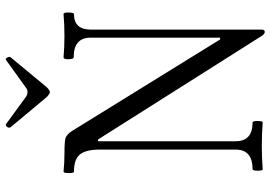

<svg xmlns="http://www.w3.org/2000/svg" viewBox="-152 -748 910 645"><g transform="rotate(-90 302.5 -425.0)"><path d="M299 -723 198 -844Q196 -847 197 -851.5Q198 -856 202 -858.5Q206 -861 209 -859L302 -791Q309 -787 316 -787Q324 -787 329 -791L425 -860Q427 -861 430 -858Q433 -855 434 -851Q435 -847 434 -845L333 -723Q322 -712 316 -712Q310 -712 299 -723ZM518 10Q512 10 505 0L157 -550H151V-88Q151 -31 214 -31Q219 -31 219 -14Q219 3 214 3Q175 0 136 0Q96 0 57 3Q52 3 52 -14Q52 -31 57 -31Q123 -31 123 -88V-544Q123 -590 107 -610.5Q91 -631 49 -631Q44 -631 44 -648.5Q44 -666 49 -666Q79 -663 107 -663Q153 -663 163 -659Q174 -654 184 -640L493 -140H499V-575Q499 -632 433 -632Q427 -632 426.5 -649Q426 -666 433 -666Q468 -663 505 -663Q542 -663 578 -666Q584 -666 583.5 -648.5Q583 -631 578 -631Q526 -631 526 -574V0Q526 10 518 10Z"/></g></svg>

Font: Junicode Cond Light
Style: Regular
Weight: 300
Width: 3
Designer: Peter S. Baker
Version: Version 2.201